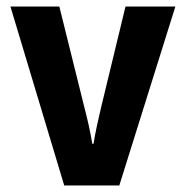

<svg xmlns="http://www.w3.org/2000/svg" viewBox="-20 -569 570 589"><path d="M177 0H346L518 -549H365L290 -239C280 -196 273 -166 267 -128H263C257 -166 250 -196 239 -239L162 -549H12Z"/></svg>

Font: Noto Sans Mono Condensed ExtraBold
Style: Regular
Weight: 800
Width: 3
Designer: Monotype Design Team
Foundry: Monotype Imaging Inc.
Version: Version 2.014